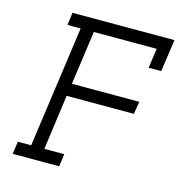

<svg xmlns="http://www.w3.org/2000/svg" viewBox="-105 -793 829 886"><g transform="rotate(15 310.0 -350.0)"><path d="M43 -60 35 0H257L265 -60H170L206 -323H527L537 -383H215L251 -640H551L538 -546H598L620 -700H133L125 -640H188L107 -60Z"/></g></svg>

Font: Josefin Slab Thin SemiBold
Style: Italic
Weight: 600
Italic angle: -12°
Version: Version 2.000